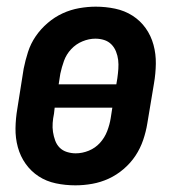

<svg xmlns="http://www.w3.org/2000/svg" viewBox="-20 -548 540 576"><path d="M206 8Q176 8 147.5 2Q119 -4 96 -19Q73 -34 57 -56.5Q41 -79 33.5 -106.5Q26 -134 26.5 -163.5Q27 -193 32 -222L51 -342Q56 -367 64 -392Q72 -417 87 -439Q102 -461 123 -479Q144 -497 168 -508Q192 -519 217.5 -523.5Q243 -528 267 -528Q297 -528 325.5 -522Q354 -516 377.5 -501Q401 -486 417 -463.5Q433 -441 440.5 -413.5Q448 -386 447.5 -356.5Q447 -327 442 -298L422 -178Q418 -153 409.5 -128Q401 -103 386.5 -81Q372 -59 351 -41Q330 -23 306 -12Q282 -1 256.5 3.5Q231 8 206 8ZM156 -295H329L332 -313Q334 -327 335 -341Q336 -355 334.5 -368Q333 -381 328 -393.5Q323 -406 314 -415Q305 -424 292.5 -428Q280 -432 266 -432Q247 -432 227.5 -424Q208 -416 193.5 -400.5Q179 -385 172 -365.5Q165 -346 161 -327ZM207 -88Q227 -88 246.5 -96Q266 -104 280 -119.5Q294 -135 301.5 -154.5Q309 -174 312 -193L317 -225H144L142 -207Q139 -193 138 -179Q137 -165 139 -152Q141 -139 145.5 -126.5Q150 -114 159 -105Q168 -96 181 -92Q194 -88 207 -88Z"/></svg>

Font: Iosevka SS04 Oblique
Style: Bold
Weight: 700
Italic angle: -9°
Monospace: yes
Designer: Belleve Invis
Foundry: Belleve Invis
Version: Version 19.0.0; ttfautohint (v1.8.4)